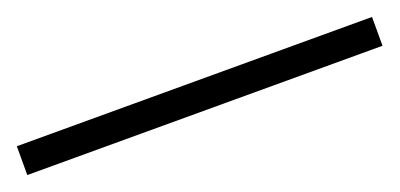

<svg xmlns="http://www.w3.org/2000/svg" viewBox="-21 -99 600 288"><g transform="rotate(-20 278.5 45.0)"><path d="M-5 68H562V22H-5Z"/></g></svg>

Font: Source Han Serif CN Light
Style: Regular
Weight: 300
Designer: Ryoko NISHIZUKA 西塚涼子 (kana & ideographs); Frank Grießhammer (Latin, Greek & Cyrillic); Wenlong ZHANG 张文龙 (bopomofo); San
Foundry: Adobe
Version: Version 2.003;hotconv 1.1.1;makeotfexe 2.6.0